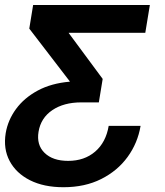

<svg xmlns="http://www.w3.org/2000/svg" viewBox="-26 -536 669 779"><path d="M231.4 223.6Q151.9 223.6 95.7 195.3Q39.6 167 13.2 117.4Q-13.2 67.9 -2.9 4.4Q5.9 -48.3 38.8 -93.5Q71.8 -138.7 127 -168.5Q182.1 -198.2 257.3 -204.6V-205.6L92.8 -419.9L108.4 -515.6H582L563.5 -402.8H252.9V-401.9L390.6 -215.8L375 -120.6H303.7Q232.9 -120.6 186.3 -89.1Q139.6 -57.6 130.4 -1.5Q121.6 51.8 154.8 84.2Q188 116.7 250.5 116.7Q316.4 116.7 360.1 79.1Q403.8 41.5 415 -25.4H544.4Q532.7 44.4 491.7 100.8Q450.7 157.2 384.5 190.4Q318.4 223.6 231.4 223.6Z"/></svg>

Font: Inter Display Semi Bold
Style: Italic
Weight: 600
Italic angle: -9.39999°
Designer: Rasmus Andersson
Foundry: rsms
Version: Version 4.000;git-4fc901f